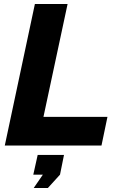

<svg xmlns="http://www.w3.org/2000/svg" viewBox="-20 -730 603 963"><path d="M155 -710H319L198 -144H519L489 0H4ZM149 213 195 146H147L169 47H301L281 146L220 213Z"/></svg>

Font: Raleway-v4020 ExtraBold
Style: Italic
Weight: 800
Italic angle: -12°
Designer: Matt McInerney, Pablo Impallari, Rodrigo Fuenzalida
Foundry: Matt McInerney, Pablo Impallari, Rodrigo Fuenzalida
Version: Version 4.020;PS 004.020;hotconv 1.0.88;makeotf.lib2.5.64775